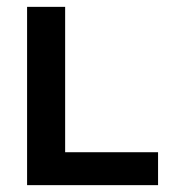

<svg xmlns="http://www.w3.org/2000/svg" viewBox="-20 -540 540 560"><path d="M59 0V-520H170V-96H441V0Z"/></svg>

Font: Iosevka Fixed
Style: Bold
Weight: 700
Monospace: yes
Designer: Belleve Invis
Foundry: Belleve Invis
Version: Version 32.3.0